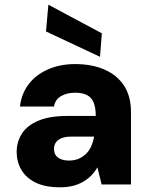

<svg xmlns="http://www.w3.org/2000/svg" viewBox="-20 -786 637 818"><path d="M236 12Q173 12 132 -8Q91 -28 71 -62.5Q51 -97 51 -138Q51 -182 73.5 -217Q96 -252 144 -272Q192 -292 266 -292H388Q388 -326 379.5 -348Q371 -370 351.5 -380.5Q332 -391 300 -391Q265 -391 240 -376.5Q215 -362 210 -332H65Q71 -386 101.5 -426.5Q132 -467 183.5 -490Q235 -513 300 -513Q372 -513 425.5 -489.5Q479 -466 508.5 -421Q538 -376 538 -309V0H413L395 -73Q384 -54 369 -38.5Q354 -23 334 -11.5Q314 0 290 6Q266 12 236 12ZM274 -102Q298 -102 316 -110Q334 -118 347.5 -131.5Q361 -145 369 -163.5Q377 -182 381 -204H284Q259 -204 242.5 -197.5Q226 -191 218 -179Q210 -167 210 -152Q210 -135 218 -124Q226 -113 240.5 -107.5Q255 -102 274 -102ZM406 -544 176 -652 186 -766 414 -644Z"/></svg>

Font: DM Sans 18pt Black
Style: Regular
Weight: 900
Designer: Colophon Foundry, Jonny Pinhorn
Foundry: Colophon Foundry
Version: Version 4.004;gftools[0.9.30]